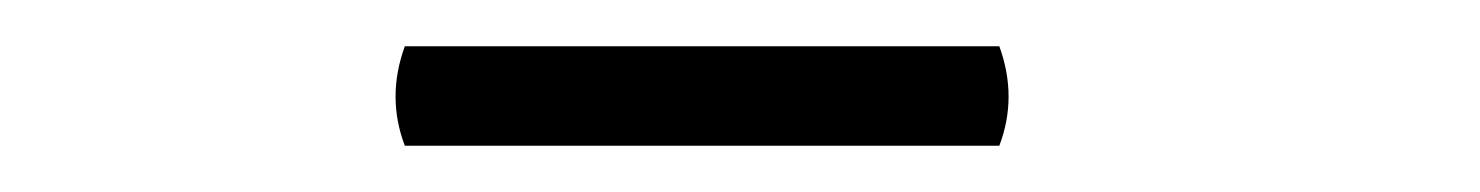

<svg xmlns="http://www.w3.org/2000/svg" viewBox="-20 -663 640 83"><path d="M155 -643H412Q420 -621 412 -600H155Q147 -621 155 -643Z"/></svg>

Font: Arima
Style: Regular
Weight: 400
Designer: Joana Correia and Natanael Gama
Foundry: NDISCOVER
Version: Version 1.101;gftools[0.9.23]